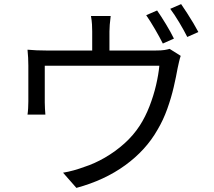

<svg xmlns="http://www.w3.org/2000/svg" viewBox="-20 -867 1040 935"><path d="M827 -679 773 -655Q758 -685 735 -724.5Q712 -764 692 -793L745 -816Q764 -789 788 -749.5Q812 -710 827 -679ZM513 -621H737Q766 -621 781 -623.5Q796 -626 806 -629L860 -595Q856 -584 852 -566.5Q848 -549 845 -535Q838 -495 826 -443Q814 -391 794.5 -336.5Q775 -282 747 -235Q691 -136 590 -62.5Q489 11 352 48L287 -26Q312 -30 339 -37.5Q366 -45 390 -54Q440 -70 491 -99.5Q542 -129 586 -168.5Q630 -208 661 -256Q688 -298 708 -349.5Q728 -401 740 -452.5Q752 -504 756 -547H198V-368Q198 -354 199 -337Q200 -320 201 -309H114Q116 -322 117 -340Q118 -358 118 -373V-548Q118 -564 117 -586Q116 -608 114 -625Q136 -623 158.5 -622Q181 -621 207 -621H429V-714Q429 -730 428 -748Q427 -766 423 -789H519Q513 -742 513 -714ZM809 -824 862 -847Q875 -828 891 -803.5Q907 -779 921.5 -754.5Q936 -730 946 -711L892 -687Q876 -719 853 -757.5Q830 -796 809 -824Z"/></svg>

Font: Noto IKEA Simplified Chinese
Style: Regular
Weight: 400
Designer: Monotype Design Team
Foundry: Monotype Imaging Inc.
Version: Version 1.100